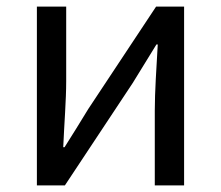

<svg xmlns="http://www.w3.org/2000/svg" viewBox="-20 -563 671 583"><path d="M92 0H177L383 -311C403 -344 434 -394 455 -428H459C455 -357 450 -284 450 -227V0H539V-543H454L248 -232C228 -199 197 -149 176 -116H172C175 -186 181 -259 181 -316V-543H92Z"/></svg>

Font: Source Han Sans HK
Style: Regular
Weight: 400
Designer: Ryoko NISHIZUKA 西塚涼子 (kana, bopomofo & ideographs); Paul D. Hunt (Latin, Greek & Cyrillic); Sandoll Communications 산돌커뮤니
Foundry: Adobe
Version: Version 2.000;hotconv 1.0.107;makeotfexe 2.5.65593